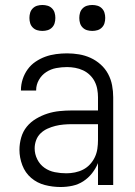

<svg xmlns="http://www.w3.org/2000/svg" viewBox="-20 -742 540 770"><path d="M223 8Q191 8 160 0Q129 -8 105 -28.5Q81 -49 69.5 -79.5Q58 -110 58 -141Q58 -166 65 -190.5Q72 -215 87.5 -234Q103 -253 125 -266Q147 -279 170.5 -286.5Q194 -294 219 -296.5Q244 -299 268 -299H373V-352Q373 -368 370 -384.5Q367 -401 359.5 -415.5Q352 -430 340 -441.5Q328 -453 313 -460Q298 -467 281.5 -470Q265 -473 249 -473Q227 -473 205.5 -469Q184 -465 165.5 -453Q147 -441 136 -421.5Q125 -402 125 -381V-379H64V-381Q64 -403 71 -424.5Q78 -446 91 -464Q104 -482 122.5 -494.5Q141 -507 161.5 -514.5Q182 -522 204.5 -525Q227 -528 249 -528Q273 -528 297 -524Q321 -520 343 -510Q365 -500 383.5 -483.5Q402 -467 413.5 -445.5Q425 -424 429.5 -400Q434 -376 434 -352V0H373V-88Q364 -66 349 -47Q334 -28 314 -15Q294 -2 270.5 3Q247 8 223 8ZM246 -47Q263 -47 280.5 -50.5Q298 -54 313.5 -62Q329 -70 341 -83Q353 -96 360.5 -112Q368 -128 370.5 -145.5Q373 -163 373 -180V-244H268Q252 -244 235 -242.5Q218 -241 202 -237Q186 -233 170.5 -226Q155 -219 143 -207.5Q131 -196 125 -180Q119 -164 119 -147Q119 -124 129.5 -103Q140 -82 158.5 -69Q177 -56 200 -51.5Q223 -47 246 -47ZM350 -618Q339 -618 329 -621Q319 -624 311.5 -631.5Q304 -639 301 -649Q298 -659 298 -670Q298 -681 301 -691Q304 -701 311.5 -708.5Q319 -716 329 -719Q339 -722 350 -722Q361 -722 371 -719Q381 -716 388.5 -708.5Q396 -701 399 -691Q402 -681 402 -670Q402 -659 399 -649Q396 -639 388.5 -631.5Q381 -624 371 -621Q361 -618 350 -618ZM150 -618Q139 -618 129 -621Q119 -624 111.5 -631.5Q104 -639 101 -649Q98 -659 98 -670Q98 -681 101 -691Q104 -701 111.5 -708.5Q119 -716 129 -719Q139 -722 150 -722Q161 -722 171 -719Q181 -716 188.5 -708.5Q196 -701 199 -691Q202 -681 202 -670Q202 -659 199 -649Q196 -639 188.5 -631.5Q181 -624 171 -621Q161 -618 150 -618Z"/></svg>

Font: Iosevka Light
Style: Regular
Weight: 300
Monospace: yes
Designer: Belleve Invis
Foundry: Belleve Invis
Version: Version 32.5.0; ttfautohint (v1.8.4)